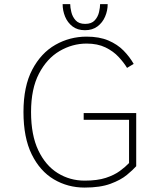

<svg xmlns="http://www.w3.org/2000/svg" viewBox="-20 -880 750 912"><path d="M627 -343V-90.5Q611.5 -73 582.5 -49Q553.5 -25 504.8 -7Q456 11 382 11Q302 11 236 -28Q170 -67 130.8 -146.5Q91.5 -226 91.5 -348Q91.5 -470 133.2 -549.2Q175 -628.5 243.2 -667.2Q311.5 -706 391.5 -706Q451.5 -706 494.5 -687.8Q537.5 -669.5 566.8 -639.8Q596 -610 615 -576.5L583.5 -557.5Q568.5 -582.5 543.5 -609.5Q518.5 -636.5 481 -654.8Q443.5 -673 391.5 -673Q323.5 -673 263 -637.5Q202.5 -602 165 -530Q127.5 -458 127.5 -348Q127.5 -238 162 -165.8Q196.5 -93.5 254.2 -57.8Q312 -22 382 -22Q442.5 -22 482.8 -35.2Q523 -48.5 549.2 -67.8Q575.5 -87 593 -105.5V-311H377.5V-343ZM491.5 -860.5Q491.5 -829.5 479.2 -801Q467 -772.5 443 -754.5Q419 -736.5 383.5 -736.5Q348 -736.5 324.5 -754.5Q301 -772.5 289.2 -801Q277.5 -829.5 277.5 -860.5H313.5Q313.5 -845 318.8 -822.8Q324 -800.5 339.2 -783.5Q354.5 -766.5 384.5 -766.5Q415 -766.5 430.2 -783.5Q445.5 -800.5 450.5 -822.8Q455.5 -845 455.5 -860.5Z"/></svg>

Font: League Mono Thin
Style: Regular
Weight: 100
Width: 6
Designer: Tyler Finck
Foundry: The League of Moveable Type / Tyler Finck
Version: Version 2.300;RELEASE